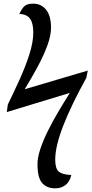

<svg xmlns="http://www.w3.org/2000/svg" viewBox="-20 -790 503 1050"><path d="M282 240Q237 240 211 211.5Q185 183 185 108Q185 72 200.5 25Q216 -22 242 -74.5Q268 -127 299.5 -180Q331 -233 362 -282L17 -177L23 -219Q55 -284 87 -354.5Q119 -425 140.5 -492Q162 -559 162 -613Q162 -663 144.5 -687.5Q127 -712 86 -714Q100 -745 115 -757.5Q130 -770 162 -770Q205 -770 232 -737Q259 -704 259 -639Q259 -596 239.5 -542.5Q220 -489 187.5 -428Q155 -367 115 -302L460 -404L452 -364Q370 -216 326 -103Q282 10 282 83Q282 132 301.5 148.5Q321 165 370 167Q361 205 337.5 222.5Q314 240 282 240Z"/></svg>

Font: NotoSerif-Italic
Style: Regular
Weight: 400
Italic angle: -12°
Designer: Monotype Design Team
Foundry: Monotype Imaging Inc.
Version: Version 2.007; ttfautohint (v1.8) -l 8 -r 50 -G 200 -x 14 -D